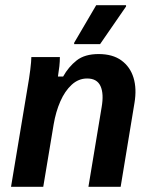

<svg xmlns="http://www.w3.org/2000/svg" viewBox="-20 -720 584 740"><path d="M22.5 0 85.8 -380Q92.5 -417.5 96.7 -451.2Q100.8 -485 100.8 -500H210.8Q210.8 -483.3 208.8 -464.6Q206.7 -445.8 203.3 -425H223.3Q244.2 -462.5 275.4 -487.1Q306.7 -511.7 360 -511.7Q414.2 -511.7 447.9 -487.1Q481.7 -462.5 494.6 -420.4Q507.5 -378.3 498.3 -323.3L445 0H320.8L371.7 -306.7Q380.8 -358.3 367.5 -387.9Q354.2 -417.5 315.8 -417.5Q282.5 -417.5 256.2 -393.3Q230 -369.2 212.5 -329.2Q195 -289.2 186.7 -240L146.7 0ZM265.8 -550V-555L350.8 -700H465.8V-695L365.8 -550Z"/></svg>

Font: Familjen Grotesk SemiBold
Style: Italic
Weight: 600
Italic angle: -9.46201°
Designer: Anders Wikstroem, Jonas Baeckman, Matilda Gysing, Kristian Moeller
Foundry: Familjen STHLM AB
Version: Version 2.002